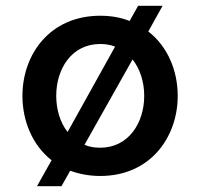

<svg xmlns="http://www.w3.org/2000/svg" viewBox="-20 -594 687 659"><path d="M191 45 221 -8C251 3 286 10 324 10C496 10 590 -123 590 -265C590 -352 555 -435 489 -486L538 -574H454L425 -522C395 -534 361 -540 324 -540C151 -540 57 -407 57 -265C57 -179 91 -96 157 -44L107 45ZM173 -265C173 -358 226 -443 324 -443C343 -443 360 -440 375 -434L212 -141C186 -174 173 -219 173 -265ZM324 -87C304 -87 286 -90 270 -97L435 -390C461 -357 475 -312 475 -265C475 -172 421 -87 324 -87Z"/></svg>

Font: Be Vietnam Pro Medium
Style: Regular
Weight: 500
Designer: Lam Bao, Tony Le, Vietanh Nguyen
Foundry: Yellow Type Foundry
Version: Version 1.002